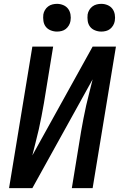

<svg xmlns="http://www.w3.org/2000/svg" viewBox="-20 -977 640 997"><path d="M27 0 148 -735H256L208 -441Q202 -407 195.5 -373Q189 -339 181.5 -305.5Q174 -272 165 -238Q156 -204 148 -170L461 -735H582L461 0H353L401 -294Q407 -328 413.5 -362Q420 -396 427.5 -429.5Q435 -463 444 -497Q453 -531 461 -565L148 0ZM506 -813Q489 -813 473 -819.5Q457 -826 447.5 -838.5Q438 -851 435.5 -868Q433 -885 435 -902Q437 -914 443.5 -925Q450 -936 460 -943.5Q470 -951 482 -954Q494 -957 506 -957Q523 -957 538.5 -950.5Q554 -944 563.5 -931.5Q573 -919 576 -902Q579 -885 576 -868Q574 -856 567.5 -845Q561 -834 551.5 -826.5Q542 -819 530 -816Q518 -813 506 -813ZM276 -813Q259 -813 243 -819.5Q227 -826 217.5 -838.5Q208 -851 205.5 -868Q203 -885 205 -902Q207 -914 213.5 -925Q220 -936 230 -943.5Q240 -951 252 -954Q264 -957 276 -957Q293 -957 308.5 -950.5Q324 -944 333.5 -931.5Q343 -919 346 -902Q349 -885 346 -868Q344 -856 337.5 -845Q331 -834 321.5 -826.5Q312 -819 300 -816Q288 -813 276 -813Z"/></svg>

Font: Iosevka Semibold Extended
Style: Italic
Weight: 600
Width: 7
Italic angle: -9°
Monospace: yes
Designer: Belleve Invis
Foundry: Belleve Invis
Version: Version 32.5.0; ttfautohint (v1.8.4)